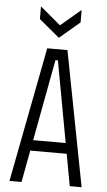

<svg xmlns="http://www.w3.org/2000/svg" viewBox="-58 -899 521 936"><g transform="rotate(5 202.0 -430.5)"><path d="M25 0 152 -660H251L378 0H320L209 -606H197L84 0ZM95 -156V-208H309V-156ZM104 -861 204 -777 303 -861V-800L204 -716L104 -799Z"/></g></svg>

Font: Bricolage Grotesque 24pt Condensed ExtraLight
Style: Regular
Weight: 250
Width: 3
Designer: Mathieu Triay
Foundry: Atelier Triay
Version: Version 1.001;gftools[0.9.33.dev8+g029e19f]